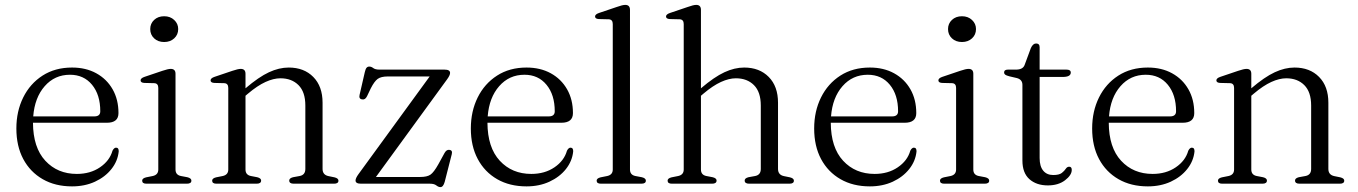

<svg xmlns="http://www.w3.org/2000/svg" viewBox="-20 -752 5559 786"><path d="M465 -289Q465 -249.5 417.5 -249.5H115Q115.5 -148 165.5 -94Q215.5 -40 294.5 -40Q349.5 -40 389.2 -67Q429 -94 440.5 -135Q447 -147.5 455 -147.5Q466.5 -147.5 466 -132Q462 -92.5 436.2 -60Q410.5 -27.5 368.8 -8.2Q327 11 275 11Q206 11 154.8 -18.5Q103.5 -48 75.2 -101Q47 -154 47 -226Q47 -296.5 75 -353Q103 -409.5 154.2 -442.5Q205.5 -475.5 275 -475.5Q331.5 -475.5 374.2 -452Q417 -428.5 441 -386.5Q465 -344.5 465 -289ZM266.5 -446Q204 -446 163 -399.2Q122 -352.5 116 -275.5H366Q390.5 -275.5 390.5 -296.5Q390.5 -364 356.8 -405Q323 -446 266.5 -446Z M652 -580Q627 -580 611 -595Q595 -610 595 -633Q595 -655.5 611 -670.5Q627 -685.5 652 -685.5Q677 -685.5 693.2 -670.2Q709.5 -655 709.5 -633Q709.5 -610 693.2 -595Q677 -580 652 -580ZM698.5 -450V-58Q698.5 -36 720.5 -31.5L747 -26.5Q763.5 -22.5 763.5 -12.5Q763.5 0 745 0H579.5Q562 0 562 -12.5Q562 -22 578 -26L605.5 -31.5Q628 -36.5 628 -58V-392Q628 -410.5 612 -411.5L570.5 -412.5Q555.5 -413.5 555.5 -423Q555.5 -432 572 -437.5L644.5 -462Q668 -470 679 -470Q698.5 -470 698.5 -450Z M985 -450V-390.5Q1039.5 -437 1081 -456.2Q1122.5 -475.5 1162 -475.5Q1224.5 -475.5 1262.5 -437Q1300.5 -398.5 1300.5 -331.5V-60.5Q1300.5 -36 1325 -31L1349.5 -26Q1365.5 -22 1365.5 -12.5Q1365.5 0 1347.5 0H1182.5Q1164 0 1164 -13Q1164 -22.5 1179.5 -26.5L1207 -31.5Q1230 -36 1230 -60.5V-320Q1230 -375.5 1202 -403.5Q1174 -431.5 1128 -431.5Q1100 -431.5 1067 -416.5Q1034 -401.5 995 -368.5L985 -360V-58Q985 -36 1007 -31.5L1033 -26.5Q1049 -22.5 1049 -13Q1049 0 1030.5 0H866Q848.5 0 848.5 -12.5Q848.5 -22 864.5 -26L892 -31.5Q914.5 -36.5 914.5 -58V-392Q914.5 -410.5 898.5 -411.5L857 -412.5Q842 -413.5 842 -423Q842 -432 858.5 -437.5L931 -462Q954.5 -470 965.5 -470Q985 -470 985 -450Z M1810.5 -427.5 1519 -27.5H1700Q1728.5 -27.5 1742.2 -37Q1756 -46.5 1774.5 -79.5L1800 -126Q1808 -140 1819 -138.5Q1833.5 -137.5 1829.5 -121L1800.5 -7.5Q1794.5 14 1783 14Q1775 14 1766.2 7Q1757.5 0 1740 0H1458Q1435.5 0 1435.5 -13Q1435.5 -22.5 1447.5 -39L1739 -439H1567.5Q1540 -439 1526.2 -429Q1512.5 -419 1498 -390.5L1482.5 -358Q1475 -343 1463.5 -345Q1448 -346.5 1452 -363.5L1473.5 -457Q1476.5 -470 1480.8 -474.8Q1485 -479.5 1492 -479.5Q1500 -479.5 1508.2 -473.2Q1516.5 -467 1533.5 -467H1800Q1822.5 -467 1822.5 -453.5Q1822.5 -444 1810.5 -427.5Z M2325.5 -289Q2325.5 -249.5 2278 -249.5H1975.5Q1976 -148 2026 -94Q2076 -40 2155 -40Q2210 -40 2249.8 -67Q2289.5 -94 2301 -135Q2307.5 -147.5 2315.5 -147.5Q2327 -147.5 2326.5 -132Q2322.5 -92.5 2296.8 -60Q2271 -27.5 2229.2 -8.2Q2187.5 11 2135.5 11Q2066.5 11 2015.2 -18.5Q1964 -48 1935.8 -101Q1907.5 -154 1907.5 -226Q1907.5 -296.5 1935.5 -353Q1963.5 -409.5 2014.8 -442.5Q2066 -475.5 2135.5 -475.5Q2192 -475.5 2234.8 -452Q2277.5 -428.5 2301.5 -386.5Q2325.5 -344.5 2325.5 -289ZM2127 -446Q2064.5 -446 2023.5 -399.2Q1982.5 -352.5 1976.5 -275.5H2226.5Q2251 -275.5 2251 -296.5Q2251 -364 2217.2 -405Q2183.5 -446 2127 -446Z M2559 -711.5V-58Q2559 -36 2581 -31.5L2607.5 -26.5Q2624 -22.5 2624 -12.5Q2624 0 2605.5 0H2440Q2422.5 0 2422.5 -12.5Q2422.5 -22 2438.5 -26L2466 -31.5Q2488.5 -36.5 2488.5 -58V-653.5Q2488.5 -672 2472.5 -673L2431 -674Q2416 -675 2416 -684.5Q2416 -693.5 2432.5 -699L2505 -723.5Q2528.5 -732 2539.5 -732Q2559 -732 2559 -711.5Z M2849.5 -711.5V-390.5Q2904 -437 2945.5 -456.2Q2987 -475.5 3026.5 -475.5Q3089 -475.5 3127 -437Q3165 -398.5 3165 -331.5V-60.5Q3165 -36 3189.5 -31L3214 -26Q3230 -22 3230 -12.5Q3230 0 3212 0H3047Q3028.5 0 3028.5 -13Q3028.5 -22.5 3044 -26.5L3071.5 -31.5Q3094.5 -36 3094.5 -60.5V-320Q3094.5 -375.5 3066.5 -403.5Q3038.5 -431.5 2992.5 -431.5Q2964.5 -431.5 2931.5 -416.5Q2898.5 -401.5 2859.5 -368.5L2849.5 -360V-58Q2849.5 -36 2871.5 -31.5L2897.5 -26.5Q2913.5 -22.5 2913.5 -13Q2913.5 0 2895 0H2730.5Q2713 0 2713 -12.5Q2713 -22 2729 -26L2756.5 -31.5Q2779 -36.5 2779 -58V-653.5Q2779 -672 2763 -673L2721.5 -674Q2706.5 -675 2706.5 -684.5Q2706.5 -693.5 2723 -699L2795.5 -723.5Q2819 -732 2830 -732Q2849.5 -732 2849.5 -711.5Z M3731 -289Q3731 -249.5 3683.5 -249.5H3381Q3381.5 -148 3431.5 -94Q3481.5 -40 3560.5 -40Q3615.5 -40 3655.2 -67Q3695 -94 3706.5 -135Q3713 -147.5 3721 -147.5Q3732.5 -147.5 3732 -132Q3728 -92.5 3702.2 -60Q3676.5 -27.5 3634.8 -8.2Q3593 11 3541 11Q3472 11 3420.8 -18.5Q3369.5 -48 3341.2 -101Q3313 -154 3313 -226Q3313 -296.5 3341 -353Q3369 -409.5 3420.2 -442.5Q3471.5 -475.5 3541 -475.5Q3597.5 -475.5 3640.2 -452Q3683 -428.5 3707 -386.5Q3731 -344.5 3731 -289ZM3532.5 -446Q3470 -446 3429 -399.2Q3388 -352.5 3382 -275.5H3632Q3656.5 -275.5 3656.5 -296.5Q3656.5 -364 3622.8 -405Q3589 -446 3532.5 -446Z M3918 -580Q3893 -580 3877 -595Q3861 -610 3861 -633Q3861 -655.5 3877 -670.5Q3893 -685.5 3918 -685.5Q3943 -685.5 3959.2 -670.2Q3975.5 -655 3975.5 -633Q3975.5 -610 3959.2 -595Q3943 -580 3918 -580ZM3964.5 -450V-58Q3964.5 -36 3986.5 -31.5L4013 -26.5Q4029.5 -22.5 4029.5 -12.5Q4029.5 0 4011 0H3845.5Q3828 0 3828 -12.5Q3828 -22 3844 -26L3871.5 -31.5Q3894 -36.5 3894 -58V-392Q3894 -410.5 3878 -411.5L3836.5 -412.5Q3821.5 -413.5 3821.5 -423Q3821.5 -432 3838 -437.5L3910.5 -462Q3934 -470 3945 -470Q3964.5 -470 3964.5 -450Z M4142.5 -432.5 4112.5 -439.5Q4099 -443 4094.8 -446.5Q4090.5 -450 4090.5 -455Q4090.5 -467 4106 -467H4139Q4167.5 -467 4174.5 -486L4200 -555Q4208.5 -574 4221.5 -574Q4236 -574 4236 -558.5V-467H4346Q4363.5 -467 4363.5 -455Q4363.5 -437 4330.5 -437H4236V-105Q4236 -71 4250.8 -53.2Q4265.5 -35.5 4291.5 -35.5Q4316 -35.5 4326.8 -44Q4337.5 -52.5 4343 -61Q4348.5 -69.5 4357 -69.5Q4367.5 -69.5 4367.5 -56.5Q4367.5 -35 4340 -14Q4312.5 7 4269.5 7Q4223 7 4194.2 -18.5Q4165.5 -44 4165.5 -95V-404.5Q4165.5 -426.5 4142.5 -432.5Z M4869 -289Q4869 -249.5 4821.5 -249.5H4519Q4519.5 -148 4569.5 -94Q4619.5 -40 4698.5 -40Q4753.5 -40 4793.2 -67Q4833 -94 4844.5 -135Q4851 -147.5 4859 -147.5Q4870.5 -147.5 4870 -132Q4866 -92.5 4840.2 -60Q4814.5 -27.5 4772.8 -8.2Q4731 11 4679 11Q4610 11 4558.8 -18.5Q4507.5 -48 4479.2 -101Q4451 -154 4451 -226Q4451 -296.5 4479 -353Q4507 -409.5 4558.2 -442.5Q4609.5 -475.5 4679 -475.5Q4735.5 -475.5 4778.2 -452Q4821 -428.5 4845 -386.5Q4869 -344.5 4869 -289ZM4670.5 -446Q4608 -446 4567 -399.2Q4526 -352.5 4520 -275.5H4770Q4794.5 -275.5 4794.5 -296.5Q4794.5 -364 4760.8 -405Q4727 -446 4670.5 -446Z M5102.5 -450V-390.5Q5157 -437 5198.5 -456.2Q5240 -475.5 5279.5 -475.5Q5342 -475.5 5380 -437Q5418 -398.5 5418 -331.5V-60.5Q5418 -36 5442.5 -31L5467 -26Q5483 -22 5483 -12.5Q5483 0 5465 0H5300Q5281.5 0 5281.5 -13Q5281.5 -22.5 5297 -26.5L5324.5 -31.5Q5347.5 -36 5347.5 -60.5V-320Q5347.5 -375.5 5319.5 -403.5Q5291.5 -431.5 5245.5 -431.5Q5217.5 -431.5 5184.5 -416.5Q5151.5 -401.5 5112.5 -368.5L5102.5 -360V-58Q5102.5 -36 5124.5 -31.5L5150.5 -26.5Q5166.5 -22.5 5166.5 -13Q5166.5 0 5148 0H4983.5Q4966 0 4966 -12.5Q4966 -22 4982 -26L5009.5 -31.5Q5032 -36.5 5032 -58V-392Q5032 -410.5 5016 -411.5L4974.5 -412.5Q4959.5 -413.5 4959.5 -423Q4959.5 -432 4976 -437.5L5048.5 -462Q5072 -470 5083 -470Q5102.5 -470 5102.5 -450Z"/></svg>

Font: Fraunces 9pt Light
Style: Regular
Weight: 300
Version: Version 1.000;[0bf87f6ff]